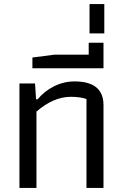

<svg xmlns="http://www.w3.org/2000/svg" viewBox="-20 -928 605 948"><path d="M76 -516H153L158 -438H166Q199 -478 247 -502Q295 -526 348 -526Q491 -526 491 -409V0H407V-439Q376 -450 330 -450Q244 -450 160 -377V0H76Z M140 -644 248 -658H418V-717H491V-591H140Z M422 -908H495V-763H422Z"/></svg>

Font: Athiti Medium
Style: Regular
Weight: 500
Designer: CadsonDemak Team
Foundry: CadsonDemak
Version: Version 1.032